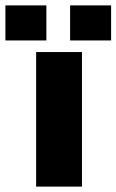

<svg xmlns="http://www.w3.org/2000/svg" viewBox="-94 -692 432 712"><path d="M210 0H40V-499H210ZM-74 -542V-672H78V-542ZM166 -542V-672H318V-542Z"/></svg>

Font: Teko Variable Light
Style: Regular
Weight: 300
Designer: Manushi Parikh, Jonny Pinhorn
Foundry: Indian Type Foundry
Version: Version 3.000